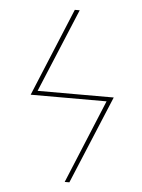

<svg xmlns="http://www.w3.org/2000/svg" viewBox="-53 -777 605 819"><g transform="rotate(5 250.0 -367.5)"><path d="M255 0 403 -358H78L234 -735H255L106 -377H432L275 0Z"/></g></svg>

Font: Iosevka Curly Thin Oblique
Style: Regular
Weight: 100
Italic angle: -9°
Monospace: yes
Designer: Belleve Invis
Foundry: Belleve Invis
Version: Version 11.1.0; ttfautohint (v1.8.3)